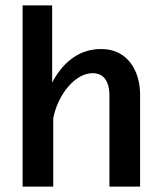

<svg xmlns="http://www.w3.org/2000/svg" viewBox="-20 -695 594 715"><path d="M64.2 0H178.3V-255C195 -340.8 258.3 -422.5 325 -422.5C354.2 -422.5 387.5 -406.7 387.5 -338.3V0H501.7V-342.5C501.7 -429.2 456.7 -512.5 356.7 -512.5C267.5 -512.5 209.2 -454.2 174.2 -387.5V-675H64.2Z"/></svg>

Font: Boon SemiBold
Style: Regular
Weight: 600
Designer: Sungsit Sawaiwan
Foundry: FontUni
Version: Version 2.0